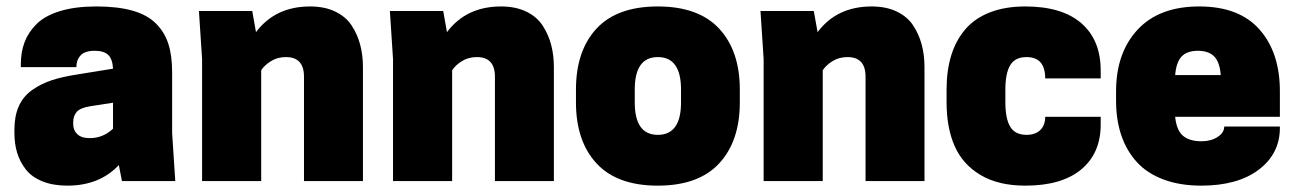

<svg xmlns="http://www.w3.org/2000/svg" viewBox="-20 -564 4031 598"><path d="M359.9 0 350.1 -49.8Q289.6 14.2 189.9 14.2Q145 14.2 111.8 0.7Q78.6 -12.7 60.3 -36.4Q42 -60.1 33.4 -88.1Q24.9 -116.2 24.9 -149.9V-160.2Q24.9 -202.1 38.3 -232.7Q51.8 -263.2 78.9 -282.7Q106 -302.2 139.4 -313.5Q172.9 -324.7 220.2 -332L332 -350.1Q330.6 -379.4 317.4 -392.6Q304.2 -405.8 274.9 -405.8Q244.1 -405.8 231 -391.4Q217.8 -377 217.8 -355H44.9V-363.8Q44.9 -401.9 56.6 -432.9Q68.4 -463.9 94.2 -489.5Q120.1 -515.1 167.2 -529.5Q214.4 -543.9 279.8 -543.9Q346.7 -543.9 392.8 -530.8Q439 -517.6 465.8 -490.7Q492.7 -463.9 504.4 -427.2Q516.1 -390.6 516.1 -339.8V-149.9L525.9 0ZM259.8 -133.8Q300.8 -133.8 332 -163.1V-244.1L259.8 -232.9Q230 -228 219 -215.6Q208 -203.1 208 -183.1V-176.8Q208 -158.7 220.7 -146.2Q233.4 -133.8 259.8 -133.8Z M1110.4 0H926.8V-325.2Q926.8 -386.2 870.6 -386.2Q843.8 -386.2 823.5 -373.3Q803.2 -360.4 793.5 -345.2V0H609.4V-379.9L599.6 -529.8H765.6L777.3 -463.9Q837.4 -543.9 945.8 -543.9Q990.7 -543.9 1023.9 -528.1Q1057.1 -512.2 1075.2 -484.6Q1093.3 -457 1101.8 -424.8Q1110.4 -392.6 1110.4 -355Z M1705.1 0H1521.5V-325.2Q1521.5 -386.2 1465.3 -386.2Q1438.5 -386.2 1418.2 -373.3Q1397.9 -360.4 1388.2 -345.2V0H1204.1V-379.9L1194.3 -529.8H1360.4L1372.1 -463.9Q1432.1 -543.9 1540.5 -543.9Q1585.4 -543.9 1618.7 -528.1Q1651.9 -512.2 1669.9 -484.6Q1688 -457 1696.5 -424.8Q1705.1 -392.6 1705.1 -355Z M1773.9 -245.1V-285.2Q1773.9 -405.8 1837.9 -474.9Q1901.9 -543.9 2028.8 -543.9Q2155.8 -543.9 2220 -474.6Q2284.2 -405.3 2284.2 -285.2V-245.1Q2284.2 -124.5 2220 -55.2Q2155.8 14.2 2028.8 14.2Q1901.9 14.2 1837.9 -55.2Q1773.9 -124.5 1773.9 -245.1ZM2028.8 -144Q2101.1 -144 2101.1 -245.1V-285.2Q2101.1 -386.2 2028.8 -386.2Q1957 -386.2 1957 -285.2V-245.1Q1957 -144 2028.8 -144Z M2859.4 0H2675.8V-325.2Q2675.8 -386.2 2619.6 -386.2Q2592.8 -386.2 2572.5 -373.3Q2552.2 -360.4 2542.5 -345.2V0H2358.4V-379.9L2348.6 -529.8H2514.6L2526.4 -463.9Q2586.4 -543.9 2694.8 -543.9Q2739.7 -543.9 2772.9 -528.1Q2806.2 -512.2 2824.2 -484.6Q2842.3 -457 2850.8 -424.8Q2859.4 -392.6 2859.4 -355Z M3111.3 -245.1Q3111.3 -194.3 3126.5 -169.2Q3141.6 -144 3177.2 -144Q3204.6 -144 3220 -158.9Q3235.4 -173.8 3235.4 -200.2H3408.2V-175.8Q3408.2 -86.9 3347.7 -36.4Q3287.1 14.2 3173.3 14.2Q3089.8 14.2 3034.2 -18.8Q2978.5 -51.8 2953.4 -108.9Q2928.2 -166 2928.2 -245.1V-285.2Q2928.2 -344.2 2942.6 -391.1Q2957 -438 2986.3 -472.4Q3015.6 -506.8 3063 -525.4Q3110.4 -543.9 3173.3 -543.9Q3287.6 -543.9 3347.9 -491.7Q3408.2 -439.5 3408.2 -344.2V-319.8H3235.4Q3235.4 -386.2 3177.2 -386.2Q3141.6 -386.2 3126.5 -361.1Q3111.3 -335.9 3111.3 -285.2Z M3966.3 -200.2H3640.1Q3644.5 -157.7 3664.8 -140.9Q3685.1 -124 3722.2 -124Q3752 -124 3772.5 -137.5Q3793 -150.9 3793 -169.9H3966.3V-166Q3966.3 -85.4 3900.6 -35.6Q3835 14.2 3721.2 14.2Q3654.8 14.2 3603.5 -5.1Q3552.2 -24.4 3520.3 -59.8Q3488.3 -95.2 3472.2 -143.1Q3456.1 -190.9 3456.1 -250V-279.8Q3456.1 -399.4 3523.2 -471.7Q3590.3 -543.9 3715.3 -543.9Q3839.4 -543.9 3902.8 -472.2Q3966.3 -400.4 3966.3 -279.8ZM3640.1 -330.1H3782.2Q3778.8 -371.1 3761.5 -388.4Q3744.1 -405.8 3710.9 -405.8Q3677.7 -405.8 3660.6 -388.4Q3643.6 -371.1 3640.1 -330.1Z"/></svg>

Font: Cooper Hewitt
Style: Heavy
Weight: 713
Designer: Village Type and Design LLC
Foundry: Cooper Hewitt Smithsonian Design Museum
Version: 1.000